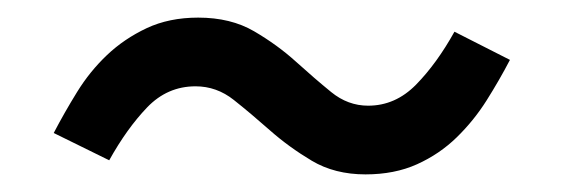

<svg xmlns="http://www.w3.org/2000/svg" viewBox="-20 -424 640 218"><path d="M395 -226Q360 -226 334 -241.5Q308 -257 286.5 -276Q265 -295 245.5 -310.5Q226 -326 202 -326Q170 -326 147 -302Q124 -278 104 -242L41 -273Q53 -296 67.5 -319.5Q82 -343 101.5 -361.5Q121 -380 146.5 -392Q172 -404 205 -404Q242 -404 268.5 -388.5Q295 -373 316 -354Q337 -335 356 -319.5Q375 -304 398 -304Q429 -304 452.5 -328Q476 -352 496 -388L559 -356Q547 -333 532.5 -310Q518 -287 498.5 -268Q479 -249 453.5 -237.5Q428 -226 395 -226Z"/></svg>

Font: Wlorlttqgufhjawjgtejqphaquk
Style: Regular
Weight: 400
Monospace: yes
Designer: Carrois Corporate & Edenspiekermann
Foundry: Carrois Corporate GbR & Edenspiekermann AG
Version: Version 2.001